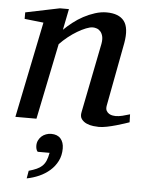

<svg xmlns="http://www.w3.org/2000/svg" viewBox="-54 -537 638 847"><g transform="rotate(5 265.0 -114.0)"><path d="M526.9 -20Q520.5 -17.6 504.6 -12.5Q488.8 -7.3 469.2 -1.7Q449.7 3.9 429.2 8.1Q408.7 12.2 393.1 12.2Q384.3 12.2 368.9 10.5Q353.5 8.8 339.4 2.7Q325.2 -3.4 316.4 -15.1Q307.6 -26.9 312 -46.9L373 -354Q376.5 -374 373.3 -387.2Q370.1 -400.4 363 -408.4Q356 -416.5 346.7 -419.7Q337.4 -422.9 329.1 -422.9Q316.9 -422.9 299.1 -415.8Q281.2 -408.7 261.5 -397Q241.7 -385.3 221.7 -369.4Q201.7 -353.5 185.1 -335.9L116.2 0H22.9L109.9 -424.8L25.9 -434.1V-462.9L176.8 -494.1H216.8L198.2 -400.9Q214.8 -417.5 236.3 -434.3Q257.8 -451.2 282.2 -464.4Q306.6 -477.5 332.8 -485.8Q358.9 -494.1 383.8 -494.1Q438.5 -494.1 461.7 -463.9Q484.9 -433.6 473.1 -366.2L419.9 -84Q417.5 -69.8 422.1 -61.5Q426.8 -53.2 434.3 -48.8Q441.9 -44.4 450.2 -43.2Q458.5 -42 462.9 -42Q476.6 -42 492.7 -45.9Q508.8 -49.8 525.9 -55.2ZM243.2 121.1Q243.2 152.3 230.7 176.8Q218.3 201.2 197.8 219.2Q177.2 237.3 150.9 249Q124.5 260.7 96.2 266.1L102.1 231.9Q122.6 226.1 136.7 219.7Q150.9 213.4 160.9 203.9Q170.9 194.3 177 180.4Q183.1 166.5 187 145H134.3Q129.4 139.6 127.7 132.3Q126 125 126 118.2Q126 105.5 131.1 95Q136.2 84.5 144.5 76.9Q152.8 69.3 164.1 65.2Q175.3 61 187 61Q214.8 61 229 77.4Q243.2 93.8 243.2 121.1Z"/></g></svg>

Font: Charis SIL Eur
Style: Italic
Weight: 400
Italic angle: -11°
Foundry: SIL International
Version: Version 5.000